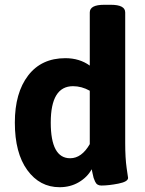

<svg xmlns="http://www.w3.org/2000/svg" viewBox="-20 -774 605 802"><path d="M355 -172V-395Q321 -414 285 -414Q192 -414 192 -262Q192 -113 273 -113Q321 -113 355 -172ZM515 -31Q515 -15 474.5 -7Q434 1 403 1Q394 1 387.5 -3Q381 -7 377 -16Q373 -25 371 -31Q369 -37 366.5 -50.5Q364 -64 363 -67Q345 -34 309.5 -13Q274 8 229 8Q146 8 94 -63.5Q42 -135 42 -262Q42 -386 97.5 -458.5Q153 -531 253 -531Q312 -531 355 -500V-722Q355 -754 415 -754H443Q503 -754 503 -722V-176Q503 -114 509 -72Z"/></svg>

Font: mmAsap
Style: Bold
Weight: 700
Designer: Pablo Cosgaya
Foundry: Omnibus-Type
Version: Version 1.001